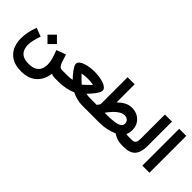

<svg xmlns="http://www.w3.org/2000/svg" viewBox="14 -1478 2522 2522"><g transform="rotate(45 1275.5 -217.0)"><path d="M342.3 -423.8 430.2 -335.9 342.3 -248.5 254.9 -335.9ZM348.1 111.3Q418.5 111.3 459.2 88.9Q500 66.4 517.3 27.8Q534.7 -10.7 534.7 -59.6Q534.7 -112.3 517.8 -168.2Q501 -224.1 480 -274.9L610.4 -323.7L649.4 -205.1Q657.7 -179.7 674.8 -160.4Q691.9 -141.1 724.1 -141.1H743.7V0H726.1Q705.1 0 689.5 -3.4Q673.8 -6.8 660.2 -16.6Q644.5 106.9 565.4 179Q486.3 251 348.1 251Q243.2 251 175 210.9Q106.9 170.9 74.2 101.6Q41.5 32.2 41.5 -54.7Q41.5 -112.8 54.2 -175Q66.9 -237.3 90.8 -299.3L209.5 -253.9Q191.4 -202.1 179.2 -152.8Q167 -103.5 167 -60.5Q167 -13.7 183.6 25.4Q200.2 64.5 239.7 87.9Q279.3 111.3 348.1 111.3Z M1037.6 -430.2Q1076.2 -430.2 1119.6 -424.6Q1163.1 -418.9 1201.2 -406.5Q1239.3 -394 1263.4 -374.3Q1287.6 -354.5 1287.6 -326.7Q1287.6 -310.5 1275.1 -287.1Q1262.7 -263.7 1243.4 -238Q1224.1 -212.4 1203.4 -189.2Q1182.6 -166 1166.5 -149.9Q1186.5 -144 1205.1 -142.6Q1223.6 -141.1 1239.7 -141.1H1315.9V0H1240.2Q1183.1 0 1132.6 -13.4Q1082 -26.9 1037.6 -49.3Q990.7 -25.9 925 -12.9Q859.4 0 801.3 0H724.1V-141.1H801.8Q813 -141.1 832.3 -141.6Q851.6 -142.1 872.6 -144Q893.6 -146 908.7 -150.4Q892.6 -166.5 872.1 -189.7Q851.6 -212.9 832.5 -238.5Q813.5 -264.2 800.8 -287.4Q788.1 -310.5 788.1 -326.7Q788.1 -354.5 812 -374.3Q835.9 -394 874 -406.5Q912.1 -418.9 955.6 -424.6Q999 -430.2 1037.6 -430.2ZM1038.1 -302.2Q1014.2 -302.2 987.5 -299.8Q960.9 -297.4 932.1 -291.5Q952.6 -269.5 977.3 -245.8Q1002 -222.2 1019.8 -205.6Q1037.6 -189 1037.6 -189Q1037.6 -189 1055.7 -205.6Q1073.7 -222.2 1098.9 -245.8Q1124 -269.5 1144 -291.5Q1115.7 -297.4 1089.1 -299.8Q1062.5 -302.2 1038.1 -302.2Z M1718.8 -442.9Q1780.8 -442.9 1828.4 -416.5Q1876 -390.1 1903.1 -344.2Q1930.2 -298.3 1930.2 -239.3Q1930.2 -217.8 1925.5 -189.9Q1920.9 -162.1 1910.2 -144.5Q1921.4 -143.1 1937.5 -142.1Q1953.6 -141.1 1976.1 -141.1H1990.7V0H1976.6Q1918.5 0 1877 -15.4Q1835.4 -30.8 1804.2 -51.8Q1753.4 -29.3 1688.2 -14.6Q1623 0 1549.3 0H1296.4V-141.1H1365.7Q1372.6 -152.3 1379.6 -162.4Q1386.7 -172.4 1394 -182.6V-684.6H1525.4V-348.1Q1570.3 -391.6 1616.7 -417Q1663.1 -442.4 1718.8 -442.9ZM1722.2 -304.2Q1684.6 -304.2 1646.5 -280.5Q1608.4 -256.8 1573.7 -219.5Q1539.1 -182.1 1510.7 -141.1H1555.2Q1621.1 -141.1 1677.5 -147.7Q1733.9 -154.3 1768.1 -173.3Q1802.2 -192.4 1802.2 -230Q1802.2 -263.7 1779.5 -283.9Q1756.8 -304.2 1722.2 -304.2Z M1971.2 -141.1H2008.3Q2059.1 -141.1 2073.2 -165Q2087.4 -189 2087.4 -237.8V-684.6H2218.8V-226.1Q2218.8 -114.3 2169.2 -57.1Q2119.6 0 2007.8 0H1971.2Z M2484.4 -684.6V-0.5H2352.5V-684.6Z"/></g></svg>

Font: Vazirmatn UI NL ExtraBold
Style: Regular
Weight: 800
Designer: Saber Rastikerdar
Foundry: Saber Rastikerdar
Version: Version 33.003